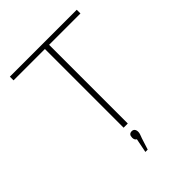

<svg xmlns="http://www.w3.org/2000/svg" viewBox="-240 -793 1104 1104"><g transform="rotate(-45 312.0 -241.5)"><path d="M584 -670H40V-640H295V0H329V-640H584ZM285 187H304L326 118C333 98 338 89 338 77V76C338 57 328 47 314 47C297 47 289 57 289 75V76C289 86 292 96 302 101Z"/></g></svg>

Font: LT Wave Text Thin
Style: Regular
Weight: 100
Designer: Daniel Lyons
Version: Version 2.5 (Glyphs App)